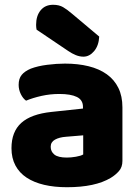

<svg xmlns="http://www.w3.org/2000/svg" viewBox="-20 -767 584 803"><path d="M260 -108Q277 -108 297.5 -111.5Q318 -115 328 -121V-201L256 -195Q228 -193 210 -183Q192 -173 192 -153Q192 -133 207.5 -120.5Q223 -108 260 -108ZM252 -501Q306 -501 350.5 -490Q395 -479 426.5 -456.5Q458 -434 475 -399.5Q492 -365 492 -318V-94Q492 -68 477.5 -51.5Q463 -35 443 -23Q378 16 260 16Q207 16 164.5 6Q122 -4 91.5 -24Q61 -44 44.5 -75Q28 -106 28 -147Q28 -216 69 -253Q110 -290 196 -299L327 -313V-320Q327 -349 301.5 -361.5Q276 -374 228 -374Q190 -374 154 -366Q118 -358 89 -346Q76 -355 67 -373.5Q58 -392 58 -412Q58 -438 70.5 -453.5Q83 -469 109 -480Q138 -491 177.5 -496Q217 -501 252 -501ZM133 -643Q131 -653 131 -663Q131 -701 150 -724Q169 -747 202 -747Q227 -747 244 -737Q261 -727 282 -709L395 -614Q393 -576 373.5 -553Q354 -530 329 -530Q313 -530 297 -536.5Q281 -543 265 -554Z"/></svg>

Font: Baloo Thambi
Style: Regular
Weight: 400
Designer: Aadarsh Rajan and Ek Type
Foundry: Ek Type
Version: Version 1.443;PS 1.000;hotconv 16.6.51;makeotf.lib2.5.65220;